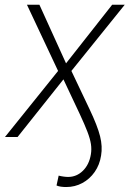

<svg xmlns="http://www.w3.org/2000/svg" viewBox="-38 -563 532 789"><path d="M233.9 205.6Q222.7 205.6 212.2 204.1Q201.7 202.6 194.3 199.2L203.1 158.7Q211.9 161.1 222.9 162.6Q233.9 164.1 241.7 164.1Q276.9 164.1 302.7 138.7Q328.6 113.3 335.4 71.3Q338.9 50.8 335.7 29.3Q332.5 7.8 321.3 -21.5Q310.1 -50.8 289.6 -94.7L222.7 -236.8L34.2 0H-17.6L200.7 -271.5L72.8 -543.5H124L233.4 -302.7L422.9 -543.5H474.6L255.4 -271.5L329.6 -115.2Q362.8 -45.4 373.3 -2.9Q383.8 39.6 377.4 76.2Q371.6 114.3 351.1 143.6Q330.6 172.9 300.3 189.2Q270 205.6 233.9 205.6Z"/></svg>

Font: Inter 18pt ExtraLight
Style: Italic
Weight: 250
Italic angle: -9.3988°
Designer: Rasmus Andersson
Foundry: rsms
Version: Version 4.001;git-66647c0bb